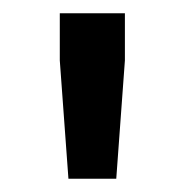

<svg xmlns="http://www.w3.org/2000/svg" viewBox="-20 -708 279 289"><path d="M83 -439 70 -617V-688H168V-617L155 -439Z"/></svg>

Font: Saira SemiExpanded Medium
Style: Regular
Weight: 500
Width: 6
Designer: Hector Gatti with collaboration of the Omnibus-Type team
Foundry: Omnibus-Type
Version: Version 1.101